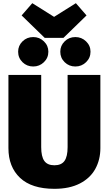

<svg xmlns="http://www.w3.org/2000/svg" viewBox="-20 -1167 684 1207"><path d="M611 -236Q611 -163 579 -105Q547 -47 482 -13.5Q417 20 322 20Q179 20 106 -49Q33 -118 33 -236V-696H239V-242Q239 -183 258.5 -155.5Q278 -128 322 -128Q366 -128 385.5 -155.5Q405 -183 405 -242V-696H611ZM457 -1147 524 -1070 379 -929H261L116 -1070L183 -1147L320 -1061ZM284 -842Q284 -803 256 -776Q228 -749 189 -749Q149 -749 121.5 -776Q94 -803 94 -842Q94 -880 121.5 -907Q149 -934 189 -934Q228 -934 256 -907Q284 -880 284 -842ZM549 -842Q549 -803 521 -776Q493 -749 454 -749Q414 -749 386.5 -776Q359 -803 359 -842Q359 -880 386.5 -907Q414 -934 454 -934Q493 -934 521 -907Q549 -880 549 -842Z"/></svg>

Font: Fira Sans Black
Style: Regular
Weight: 900
Designer: Carrois Corporate & Edenspiekermann AG
Foundry: Carrois Corporate GbR & Edenspiekermann AG
Version: Version 4.203